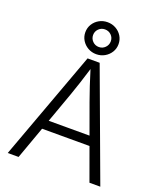

<svg xmlns="http://www.w3.org/2000/svg" viewBox="-174 -1093 1012 1202"><g transform="rotate(20 332.5 -491.5)"><path d="M23.9 0 291 -727.5H371.6L640.6 0H568.4L395.5 -476.6Q380.9 -516.6 363.5 -569.1Q346.2 -621.6 323.2 -695.8H338.9Q316.4 -621.1 298.8 -568.1Q281.2 -515.1 267.6 -476.6L96.2 0ZM148.9 -216.3V-277.3H515.6V-216.3ZM332 -770.5Q301.8 -770.5 276.6 -784.9Q251.5 -799.3 236.6 -823.5Q221.7 -847.7 221.7 -877Q221.7 -906.7 236.6 -930.9Q251.5 -955.1 276.6 -969.2Q301.8 -983.4 332 -983.4Q362.8 -983.4 387.9 -969.2Q413.1 -955.1 428 -930.9Q442.9 -906.7 442.9 -877Q442.9 -847.7 428 -823.5Q413.1 -799.3 387.9 -784.9Q362.8 -770.5 332 -770.5ZM332.5 -818.4Q356.9 -818.4 374 -835.7Q391.1 -853 391.1 -877.4Q391.1 -901.9 374 -918.7Q356.9 -935.5 332 -935.5Q307.6 -935.5 290.5 -918.5Q273.4 -901.4 273.4 -877.4Q273.4 -853 290.5 -835.7Q307.6 -818.4 332.5 -818.4Z"/></g></svg>

Font: Inter 18pt Light
Style: Regular
Weight: 300
Designer: Rasmus Andersson
Foundry: rsms
Version: Version 4.001;git-66647c0bb